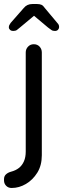

<svg xmlns="http://www.w3.org/2000/svg" viewBox="-40 -738 314 955"><path d="M168 34Q168 85 145.5 121Q123 157 89 177Q55 197 18 197Q1 197 -9.5 186Q-20 175 -20 160V153Q-20 138 -10 129Q0 120 15 116Q38 110 54 97.5Q70 85 79 64.5Q88 44 88 16V-477Q88 -494 99.5 -506Q111 -518 128 -518Q146 -518 157 -506Q168 -494 168 -477ZM143 -671 59 -601Q50 -593 43.5 -588.5Q37 -584 25 -584Q16 -584 10 -589.5Q4 -595 4 -602Q4 -608 6 -612.5Q8 -617 13 -624L78 -698Q94 -718 121 -718H144Q158 -718 166.5 -714Q175 -710 183 -698L245 -624Q251 -618 252.5 -613Q254 -608 254 -603Q254 -596 248.5 -590Q243 -584 233 -584Q222 -584 215.5 -589Q209 -594 199 -601L112 -674Z"/></svg>

Font: Quicksand Light Medium
Style: Regular
Weight: 500
Version: Version 3.006